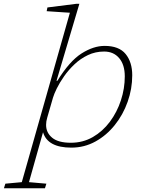

<svg xmlns="http://www.w3.org/2000/svg" viewBox="-136 -762 752 1004"><path d="M159.5 -339.5H164Q228 -443 290.5 -482.5Q353 -522 411 -522Q486.5 -522 521 -479.5Q555.5 -437 555.5 -368.5Q555.5 -297.5 531.5 -229.8Q507.5 -162 464.2 -108Q421 -54 363 -22Q305 10 237 10Q113 10 89 -70.5L15.5 190.5L106.5 198.5L99 222.5H-115.5L-108 198.5L-22 190.5L229.5 -695.5Q220.5 -696 196.8 -697.5Q173 -699 147.8 -700.8Q122.5 -702.5 108 -703.5L112 -723L262.5 -742H279ZM111 -147Q105 -127.5 105 -109Q105 -68 136.8 -41.8Q168.5 -15.5 234.5 -15.5Q297.5 -15.5 349.2 -45.2Q401 -75 438.5 -125.2Q476 -175.5 496.2 -237.2Q516.5 -299 516.5 -362.5Q516.5 -423.5 487.2 -458Q458 -492.5 408.5 -492.5Q363 -492.5 324 -474Q285 -455.5 253.8 -426Q222.5 -396.5 199.2 -363.2Q176 -330 161.2 -300Q146.5 -270 141 -251Z"/></svg>

Font: Newsreader 6pt ExtraLight
Style: Italic
Weight: 275
Italic angle: -17°
Designer: Hugues Gentile
Foundry: Production Type
Version: Version 1.003; ttfautohint (v1.8.3)